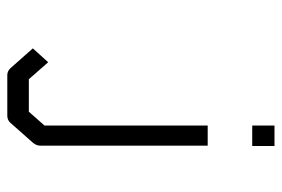

<svg xmlns="http://www.w3.org/2000/svg" viewBox="-143 -556 772 526"><g transform="rotate(90 243.0 -293.0)"><path d="M379 -17Q379 -6 370 4L316 65Q308.5 73 297 73H185.5Q175 73 166.5 64L112.5 3L150.5 -39L197 14H286L324 -29V-476H379ZM324 -659H380V-598H324Z"/></g></svg>

Font: 3270 Nerd Font Mono SemCond
Style: Regular
Weight: 400
Monospace: yes
Version: Version 3.0.1;Nerd Fonts 3.1.1